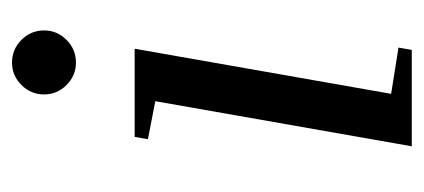

<svg xmlns="http://www.w3.org/2000/svg" viewBox="-212 -490 702 318"><g transform="rotate(-90 139.0 -331.0)"><path d="M142.6 -34.2 219.2 -22 215.3 0H55.7L130.4 -424.8L67.4 -437L71.3 -459H217.3ZM247.6 -608.9Q247.6 -587.4 231.9 -571.8Q216.3 -556.2 194.3 -556.2Q172.9 -556.2 157.2 -571.8Q141.6 -587.4 141.6 -608.9Q141.6 -630.9 157.2 -646.5Q172.9 -662.1 194.3 -662.1Q216.3 -662.1 231.9 -646.5Q247.6 -630.9 247.6 -608.9Z"/></g></svg>

Font: Liberation Serif
Style: Italic
Weight: 400
Italic angle: -16.333°
Designer: Steve Matteson
Foundry: Ascender Corporation
Version: Version 2.1.5